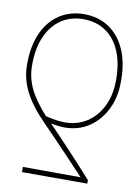

<svg xmlns="http://www.w3.org/2000/svg" viewBox="-84 -611 619 851"><g transform="rotate(10 226.0 -185.5)"><path d="M369.1 183.6H75.2V160.2L335 161.1Q302.7 126.5 269.8 91.8Q236.8 57.1 202.9 21.5Q168.9 -14.2 132.8 -50.8Q70.8 -114.3 42.7 -171.1Q14.6 -228 14.6 -289.1V-293Q14.6 -374.5 41.3 -432.9Q67.9 -491.2 115.5 -522.5Q163.1 -553.7 226.6 -553.7Q290 -553.7 337.4 -522.2Q384.8 -490.7 411.1 -432.4Q437.5 -374 437.5 -293V-288.1Q438 -217.3 410.6 -162.1Q383.3 -106.9 335.7 -75.4Q288.1 -43.9 226.6 -43.9Q213.4 -43.9 198.2 -45.7Q183.1 -47.4 165 -50.8Q187.5 -27.8 212.2 -2Q236.8 23.9 262.9 52Q289.1 80.1 315.9 109.1Q342.8 138.2 369.1 168ZM415 -288.1V-293Q415 -367.7 391.8 -421.1Q368.7 -474.6 326.4 -502.9Q284.2 -531.2 226.6 -531.2Q169.4 -531.2 127 -502.7Q84.5 -474.1 60.8 -420.9Q37.1 -367.7 37.1 -293V-289.1Q37.1 -235.8 60.5 -186.5Q84 -137.2 136.7 -79.1Q162.6 -72.8 183.6 -69.6Q204.6 -66.4 222.7 -66.4Q279.8 -66.4 323 -94.7Q366.2 -123 390.6 -173.1Q415 -223.1 415 -288.1Z"/></g></svg>

Font: Inter 18pt Thin
Style: Regular
Weight: 250
Designer: Rasmus Andersson
Foundry: rsms
Version: Version 4.001;git-66647c0bb